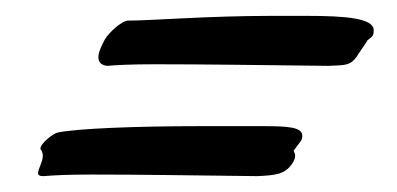

<svg xmlns="http://www.w3.org/2000/svg" viewBox="-20 -427 500 242"><path d="M449 -381C451 -384 451 -386 451 -389C451 -404 416 -407 367 -407H322C242 -407 170 -401 141 -401C134 -401 117 -386 112 -377C109 -371 104 -362 104 -355C104 -349 107 -345 115 -344C127 -345 144 -346 176 -346C235 -346 308 -345 394 -344C416 -345 421 -344 430 -356C430 -357 443 -375 443 -376ZM359 -249C361 -252 361 -254 361 -256C361 -267 342 -268 311 -268C300 -268 289 -268 232 -268C152 -268 77 -265 53 -260C47 -259 31 -246 31 -240C31 -239 31 -238 32 -238C33 -236 34 -233 34 -231C34 -223 28 -214 28 -209C28 -206 30 -205 35 -205C47 -206 64 -207 96 -207C155 -207 218 -206 304 -205C326 -206 338 -207 347 -219C351 -224 352 -228 352 -231C352 -233 351 -235 350 -237Z"/></svg>

Font: Oregano
Style: Italic
Weight: 400
Italic angle: -12°
Designer: Astigmatic (AOETI)
Foundry: Astigmatic (AOETI)
Version: Version 1.000